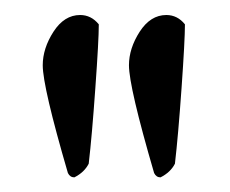

<svg xmlns="http://www.w3.org/2000/svg" viewBox="-20 -703 313 261"><path d="M206.1 -682.6Q221.2 -682.6 231.4 -669.9Q231.4 -648.4 226.8 -583.3Q222.2 -518.1 217.8 -480.5Q211.9 -468.8 198.2 -461.9Q192.4 -461.9 189.5 -467.8Q155.3 -585 155.3 -614.3Q155.3 -637.2 169.9 -659.9Q184.6 -682.6 206.1 -682.6ZM88.9 -682.6Q104 -682.6 114.3 -669.9Q114.3 -648.4 109.6 -583.3Q105 -518.1 100.6 -480.5Q94.7 -468.8 81.1 -461.9Q75.2 -461.9 72.3 -467.8Q38.1 -585 38.1 -614.3Q38.1 -637.2 52.7 -659.9Q67.4 -682.6 88.9 -682.6Z"/></svg>

Font: Amiri
Style: Slanted
Weight: 400
Italic angle: 9°
Designer: Khaled Hosny
Version: Version 000.107